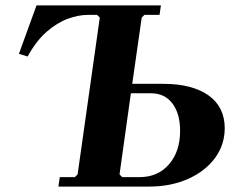

<svg xmlns="http://www.w3.org/2000/svg" viewBox="-20 -690 874 710"><path d="M82 -481 50 -491 115 -670H389L384 -635H306Q270 -635 230.5 -620.5Q191 -606 152.5 -572.5Q114 -539 82 -481ZM196 0 201 -35H257L267 -45L349 -625L339 -635H285L290 -670H575L570 -635H514L504 -625L469 -380H584Q638 -380 680 -369Q722 -358 751.5 -337Q781 -316 796 -285.5Q811 -255 811 -216Q811 -154 774.5 -105Q738 -56 674.5 -28Q611 0 531 0ZM432 -35H496Q564 -35 605 -82.5Q646 -130 646 -206Q646 -270 617.5 -307.5Q589 -345 539 -345H464L422 -45Z"/></svg>

Font: Brygada 1918
Style: Bold Italic
Weight: 700
Italic angle: -8°
Designer: Mateusz Machalski | Borys Kosmynka | Przemek Hoffer
Foundry: NIEPODLEGLA 2018
Version: Version 3.006